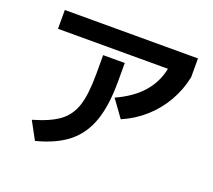

<svg xmlns="http://www.w3.org/2000/svg" viewBox="-124 -868 1186 1068"><g transform="rotate(20 469.0 -333.5)"><path d="M373 -429.7V-541H501V-429.7Q501 -289.1 468.8 -197Q436.5 -105 366.5 -48.8Q296.4 7.3 179.7 37.1L123 -67.4Q225.1 -96.7 277.6 -136.2Q330.1 -175.8 351.6 -243.2Q373 -310.5 373 -429.7ZM86.9 -704.1H875V-592.8Q858.9 -514.2 819.3 -445.3Q779.8 -376.5 720.5 -323.7Q661.1 -271 586.9 -239.3L513.7 -340.8Q609.4 -383.8 665 -446.3Q720.7 -508.8 737.8 -592.8H86.9Z"/></g></svg>

Font: Pretendard
Style: Bold
Weight: 700
Designer: Base glyphs from Inter by Rasmus Andersson; Hangeul glyphs from Noto Sans CJK(Source Han Sans) by Jang Soo-young and Kan
Foundry: Kil Hyung-jin
Version: Version 1.309